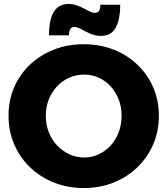

<svg xmlns="http://www.w3.org/2000/svg" viewBox="-20 -935 844 968"><path d="M402 -712Q484 -712 552.5 -685Q621 -658 672.5 -609Q724 -560 752.5 -494.5Q781 -429 781 -352Q781 -274 752.5 -207.5Q724 -141 672.5 -91.5Q621 -42 552.5 -14.5Q484 13 402 13Q321 13 252 -14.5Q183 -42 131.5 -91.5Q80 -141 51.5 -207.5Q23 -274 23 -352Q23 -429 51.5 -495Q80 -561 131.5 -609.5Q183 -658 252 -685Q321 -712 402 -712ZM404 -559Q365 -559 329.5 -543.5Q294 -528 267.5 -499.5Q241 -471 226 -433.5Q211 -396 211 -351Q211 -307 226 -268.5Q241 -230 268 -201.5Q295 -173 330 -157Q365 -141 404 -141Q443 -141 477.5 -157Q512 -173 538 -201.5Q564 -230 578.5 -268.5Q593 -307 593 -351Q593 -396 578.5 -433.5Q564 -471 538 -499.5Q512 -528 477.5 -543.5Q443 -559 404 -559ZM586 -911Q586 -862 576 -826.5Q566 -791 545 -772.5Q524 -754 489 -754Q466 -754 446.5 -761Q427 -768 410.5 -777Q394 -786 380.5 -792.5Q367 -799 356 -799Q340 -799 334 -788Q328 -777 328 -757H227Q227 -807 237 -842Q247 -877 268.5 -896Q290 -915 325 -915Q347 -915 367 -908Q387 -901 403.5 -892Q420 -883 433.5 -876.5Q447 -870 457 -870Q473 -870 479.5 -881Q486 -892 486 -911Z"/></svg>

Font: Alexandria
Style: Bold
Weight: 700
Designer: Mohamed Gaber
Foundry: Kief Type Foundry
Version: Version 5.100